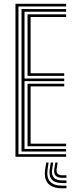

<svg xmlns="http://www.w3.org/2000/svg" viewBox="-20 -820 394 1004"><path d="M60.8 0V-800H325.8V-786.2H76.5V-13.8H325.8V0ZM92.5 -27.5V-772.5H325.8V-758.8H108.2V-409.5H315.8V-395.8H108.2V-41.2H325.8V-27.5ZM124 -423.2V-745H325.8V-731.2H140V-437H315.8V-423.2ZM124 -55V-382H315.8V-368.2H140V-68.8H325.8V-55ZM234.2 30 229 64.8Q216.2 151 306 151H327.5V164.5H306Q201.8 164.5 216.2 64.8L221.8 30ZM281.5 30 276.5 61.2Q270.8 96.5 306 96.5H327.5V109.8H306Q255.8 109.8 264.2 61.2L269.5 30ZM258.2 30 253 63Q243.2 123.5 306 123.5H327.5V137.2H306Q228.5 137.2 240.2 63L245.5 30Z"/></svg>

Font: Big Shoulders Inline Text
Style: Regular
Weight: 400
Designer: Patric King
Foundry: XO Type Co
Version: Version 1.000